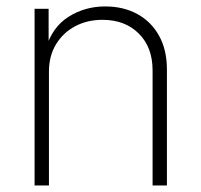

<svg xmlns="http://www.w3.org/2000/svg" viewBox="-20 -568 617 588"><path d="M129.9 -348.6V0H85.9V-541H128.9V-418.9H120.1Q140.1 -485.4 190.2 -516.8Q240.2 -548.3 302.2 -548.3Q357.9 -548.3 400.4 -525.1Q442.9 -502 467 -458.7Q491.2 -415.5 491.2 -355V0H447.3V-352.5Q447.3 -423.3 405 -465.3Q362.8 -507.3 293.9 -507.3Q247.1 -507.3 210 -487.5Q172.9 -467.8 151.4 -432.1Q129.9 -396.5 129.9 -348.6Z"/></svg>

Font: Inter 17pt ExtraLight
Style: Regular
Weight: 250
Version: Version 4.001;git-66647c0bb